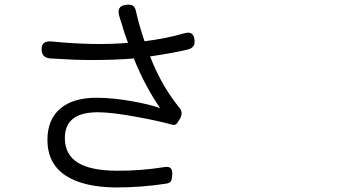

<svg xmlns="http://www.w3.org/2000/svg" viewBox="-20 -786 1540 840"><path d="M484.4 34.2Q343.8 32.2 267.6 -17.6Q187.5 -70.3 187.5 -173.8Q187.5 -262.7 243.2 -310.5Q298.8 -358.4 403.3 -358.4Q476.6 -358.4 570.3 -340.8Q646.5 -326.2 680.7 -312.5Q613.3 -411.1 565.4 -530.3Q486.3 -523.4 377.9 -523.4Q306.6 -523.4 200.2 -530.3Q163.1 -533.2 162.1 -568.4Q160.2 -609.4 207 -604.5Q395.5 -585.9 540 -598.6Q522.5 -644.5 511.7 -684.6Q506.8 -697.3 502.9 -711.9Q487.3 -759.8 530.3 -764.6Q550.8 -767.6 561 -761.2Q571.3 -754.9 575.2 -735.4Q586.9 -680.7 612.3 -605.5Q707 -617.2 787.1 -640.6Q827.1 -652.3 831.1 -610.4Q835 -579.1 804.7 -570.3Q748 -555.7 636.7 -539.1Q680.7 -425.8 744.1 -341.8Q757.8 -322.3 765.6 -313.5Q775.4 -302.7 774.4 -288.1Q773.4 -274.4 764.6 -261.7Q762.7 -259.8 759.8 -254.9Q753.9 -245.1 750 -242.2Q744.1 -238.3 734.4 -240.2Q670.9 -257.8 584 -273.4Q470.7 -294.9 408.2 -294.9Q263.7 -294.9 263.7 -182.6Q263.7 -108.4 322.3 -73.2Q377.9 -40 488.3 -39.1Q593.8 -38.1 697.3 -54.7Q718.8 -58.6 727.1 -49.8Q735.4 -41 733.4 -18.6Q732.4 -1 727.5 6.8Q721.7 15.6 706.1 17.6Q598.6 34.2 484.4 34.2Z"/></svg>

Font: Bpmf GenSen Rounded R
Style: R
Weight: 400
Foundry: But Ko
Version: Version 1.320